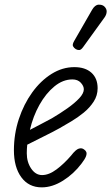

<svg xmlns="http://www.w3.org/2000/svg" viewBox="-20 -799 480 828"><path d="M160 9Q104 9 72 -34.5Q40 -78 40 -151Q40 -221 61.2 -285.5Q82.5 -350 119 -400.5Q155.5 -451 202.2 -480.2Q249 -509.5 300.5 -509.5Q347.5 -509.5 374.2 -485.5Q401 -461.5 401 -418.5Q401 -387 384 -360.8Q367 -334.5 341 -313.2Q315 -292 287.2 -275.5Q259.5 -259 237.5 -246.5Q208 -230 166.8 -209.8Q125.5 -189.5 97.5 -175Q96.5 -166 96 -156.8Q95.5 -147.5 95.5 -138Q95.5 -100 114.5 -72Q133.5 -44 161.5 -44Q191 -44 223.8 -68.5Q256.5 -93 287 -128.5Q306.5 -154 319.8 -158Q333 -162 342.5 -154.5Q349.5 -150 352.2 -143.2Q355 -136.5 350.8 -124.8Q346.5 -113 331.5 -93.5Q298 -49 251.8 -20Q205.5 9 160 9ZM109 -239Q130.5 -250.5 156 -263.5Q181.5 -276.5 204 -289Q239.5 -310 271 -332.2Q302.5 -354.5 322 -375.5Q341.5 -396.5 341.5 -414Q341.5 -428 328.5 -442.2Q315.5 -456.5 292 -456.5Q251.5 -456.5 214.8 -426.5Q178 -396.5 150.2 -347Q122.5 -297.5 109 -239ZM307 -587Q299 -592 295 -599.5Q291 -607 300 -622.5L377 -756.5Q389.5 -778 404.8 -778.8Q420 -779.5 429 -772Q440.5 -761.5 440 -748.8Q439.5 -736 431 -724L338.5 -596Q329.5 -583.5 321.8 -583.2Q314 -583 307 -587Z"/></svg>

Font: Edu VIC WA NT Hand Pre
Style: Regular
Weight: 400
Designer: Tina and Corey Anderson, Eben Sorkin, Mirko Velimirovic
Foundry: Google for Education
Version: Version 1.000